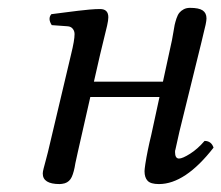

<svg xmlns="http://www.w3.org/2000/svg" viewBox="-20 -459 564 489"><path d="M102.1 -71.8 161.1 -320.8Q169.9 -356.4 169.9 -372.1Q169.9 -379.9 165.3 -385.7Q160.6 -391.6 151.9 -392.1L111.8 -395Q101.1 -411.6 110.8 -422.9Q121.6 -424.3 144.3 -427.2Q167 -430.2 179.2 -431.6Q191.4 -433.1 207.5 -434.6Q223.6 -436 234.9 -436Q255.9 -436 255.9 -415Q255.9 -407.2 252.7 -393.3Q249.5 -379.4 243.7 -356.2Q237.8 -333 234.9 -319.8L219.2 -251H395L418 -356.9Q419.4 -363.3 421.4 -376Q423.3 -388.7 424.8 -395.5Q426.3 -402.3 429.4 -411.9Q432.6 -421.4 436.8 -426.5Q440.9 -431.6 447.8 -435.3Q454.6 -439 463.9 -439Q486.8 -439 496.3 -432.4Q505.9 -425.8 505.9 -412.1Q505.9 -406.7 503.7 -396.2Q501.5 -385.7 497.8 -371.6Q494.1 -357.4 493.2 -352.1L437 -124Q427.2 -81.1 426.8 -78.1Q425.8 -76.2 425.8 -71.8Q425.8 -55.2 436 -55.2Q444.8 -55.2 464.1 -67.4Q483.4 -79.6 501 -100.1Q518.1 -100.1 523.9 -83Q451.7 9.8 384.8 9.8Q363.8 9.8 356 1.5Q348.1 -6.8 348.1 -22.9Q348.1 -27.3 350.1 -41Q355.5 -75.7 365.2 -115.2L386.2 -211.9H210L178.2 -71.8Q172.4 -45.4 171.9 -43Q168.5 -21 162.8 -8.5Q157.2 3.9 145 7.8Q137.2 9.8 131.8 9.8Q88.9 9.8 88.9 -17.1Q88.9 -21.5 91.1 -30Q93.3 -38.6 96.9 -51.8Q100.6 -64.9 102.1 -71.8Z"/></svg>

Font: Common Serif
Style: Italic
Weight: 400
Italic angle: -12°
Designer: Philipp H. Poll, Khaled Hosny
Foundry: Stefan Peev, Context Ltd.
Version: Version 1.026